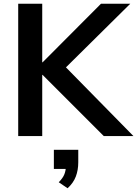

<svg xmlns="http://www.w3.org/2000/svg" viewBox="-20 -725 731 1023"><path d="M77 0V-705H205V-393H207L518 -705H674L302 -337L303 -395L691 0H533L207 -326H205V0ZM340 278 293 246Q315 224 323 203.5Q331 183 331 160L358 175H267V73H397V140Q397 181 384 215.5Q371 250 340 278Z"/></svg>

Font: Nunito Sans 12pt ExtraLight 12pt
Style: Bold
Weight: 700
Version: Version 3.101;gftools[0.9.27]